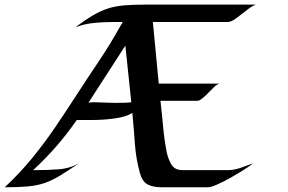

<svg xmlns="http://www.w3.org/2000/svg" viewBox="-46 -794 1220 814"><path d="M1038.6 -774.4Q1021.5 -768.1 999.3 -750.2Q977.1 -732.4 955.6 -716.6Q934.1 -700.7 919.4 -700.7H602.1L627 -439.5H883.8Q871.1 -434.6 861.6 -425Q852.1 -415.5 842.8 -406.2Q837.9 -400.9 828.4 -391.6Q818.8 -382.3 808.6 -374.5Q798.3 -366.7 791 -366.7H634.3Q640.6 -312 645.5 -256.8Q650.4 -201.7 661.1 -147.5Q667 -119.6 680.9 -96.2Q694.8 -72.8 728 -72.8H923.8Q945.8 -72.8 975.8 -83Q1005.9 -93.3 1026.9 -101.6Q1016.1 -92.3 990.2 -75.7Q964.4 -59.1 933.3 -41.5Q902.3 -23.9 875.2 -12Q848.1 0 835.4 0H640.6Q603 0 580.3 -11.7Q557.6 -23.4 546.9 -61.5Q530.3 -121.1 525.6 -187.3Q521 -253.4 515.1 -314.9Q487.8 -298.8 444.3 -292.5Q400.9 -286.1 356 -285.4Q311 -284.7 279.3 -285.2Q239.3 -227.1 192.9 -173.8Q146.5 -120.6 94.7 -72.8H109.9Q154.3 -72.8 202.1 -76.2Q250 -79.6 290 -102.5Q241.2 -69.3 207.3 -48.8Q173.3 -28.3 142.3 -17.8Q111.3 -7.3 72.3 -3.7Q33.2 0 -25.9 0L-23.4 -2.4Q40.5 -62.5 91.8 -125.5Q143.1 -188.5 188.7 -255.6Q234.4 -322.8 281.2 -395.5Q326.2 -464.8 372.3 -533.4Q418.5 -602.1 459 -674.3Q462.9 -681.2 466.6 -687.7Q470.2 -694.3 474.6 -700.7H433.6Q392.6 -700.7 352.8 -696.8Q313 -692.9 273.9 -678.7Q315.9 -710 347.9 -728.8Q379.9 -747.6 410.4 -757.6Q440.9 -767.6 477.8 -771Q514.6 -774.4 566.4 -774.4ZM485.4 -600.6 328.6 -357.9Q332.5 -359.9 338.4 -360.1Q344.2 -360.4 348.6 -360.4Q372.1 -360.4 395.5 -359.1Q418.9 -357.9 441.9 -357.9Q459.5 -357.9 476.6 -358.2Q493.7 -358.4 510.7 -360.4Z"/></svg>

Font: Lugrasimo
Style: Regular
Weight: 400
Designer: The DocRepair Project, Astigmatic (AOETI)
Foundry: Google
Version: Version 1.001